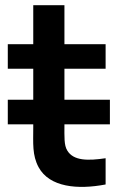

<svg xmlns="http://www.w3.org/2000/svg" viewBox="-20 -710 493 739"><path d="M10 -231.5H108V-220.5C108 -158.5 103.5 -113 128.5 -66.5C170.5 11 279.5 20.5 386.5 0V-101C319 -91 263 -90.5 239 -130.5C226 -151 228 -184.5 228 -227.5V-231.5H403V-326H228V-445.5H386.5V-540H228V-690H108V-540H10V-445.5H108V-326H10Z"/></svg>

Font: Eudonet
Style: Bold
Weight: 700
Designer: Mikhail Sharanda
Foundry: Mikhail Sharanda
Version: Version 4.503;Glyphs 3.1.2 (3151)